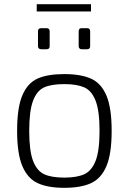

<svg xmlns="http://www.w3.org/2000/svg" viewBox="-20 -894 617 920"><path d="M62 -267Q62 -378 87 -437Q112 -496 160 -517.5Q208 -539 288 -539Q368 -539 416.5 -517Q465 -495 490 -436Q515 -377 515 -267Q515 -157 490 -98Q465 -39 416.5 -16.5Q368 6 288 6Q209 6 160.5 -16.5Q112 -39 87 -98.5Q62 -158 62 -267ZM457 -267Q457 -363 438 -411.5Q419 -460 383.5 -475.5Q348 -491 288 -491Q227 -491 192 -475.5Q157 -460 138.5 -411.5Q120 -363 120 -267Q120 -171 138.5 -123Q157 -75 192 -59Q227 -43 288 -43Q348 -43 383.5 -59Q419 -75 438 -123Q457 -171 457 -267ZM162 -672V-744Q162 -759 177 -759H203Q218 -759 218 -744V-672Q218 -658 203 -658H177Q170 -658 166 -662Q162 -666 162 -672ZM357 -672V-744Q357 -759 371 -759H398Q412 -759 412 -744V-672Q412 -665 408 -661.5Q404 -658 398 -658H371Q365 -658 361 -662Q357 -666 357 -672ZM156 -874H416V-839H156Z"/></svg>

Font: Exo Light
Style: Regular
Weight: 300
Designer: Natanael Gama
Foundry: Natanael Gama
Version: Version 1.500; ttfautohint (v1.6)